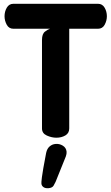

<svg xmlns="http://www.w3.org/2000/svg" viewBox="-20 -720 589 1015"><path d="M278 8Q253 8 227.5 -3.5Q202 -15 202 -41V-509Q202 -541 218 -553Q234 -565 244 -568H51Q27 -568 15.5 -589.5Q4 -611 4 -634Q4 -659 16 -679.5Q28 -700 51 -700H498Q521 -700 533 -679.5Q545 -659 545 -634Q545 -611 533.5 -589.5Q522 -568 498 -568H346V-41Q346 -16 325.5 -4Q305 8 278 8ZM236 275Q219 276 209.5 269Q200 262 199 251Q199 248 199 241Q199 234 201.5 217Q204 200 209 169Q214 138 224 88Q229 65 243 53.5Q257 42 274 41Q294 39 312 50Q330 61 332 82Q333 93 328 107L274 241Q270 249 263.5 261Q257 273 236 275Z"/></svg>

Font: Madimi One
Style: Regular
Weight: 400
Designer: Taurai Valerie Mtake, Mirko Velimirovic
Foundry: TaVaTake
Version: Version 1.000; ttfautohint (v1.8.4.7-5d5b)